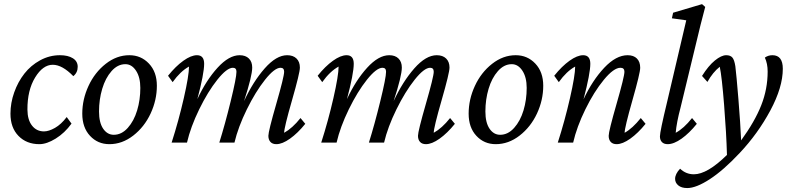

<svg xmlns="http://www.w3.org/2000/svg" viewBox="-20 -698 3873 940"><path d="M238.3 -380.9Q189.9 -380.9 151.9 -318.6Q113.8 -256.3 114.3 -161.1Q114.7 -110.8 137 -82.8Q159.2 -54.7 195.3 -54.7Q218.8 -54.7 249 -71.8Q279.3 -88.9 306.6 -125L330.1 -92.8Q296.9 -46.9 252.7 -19.5Q208.5 7.8 172.9 7.8Q109.9 7.8 70.6 -32.5Q31.2 -72.8 31.2 -141.6Q31.2 -194.3 49.6 -245.8Q67.9 -297.4 99.4 -337.6Q130.9 -377.9 176.5 -402.8Q222.2 -427.7 273.4 -427.7Q313 -427.7 336.7 -412.8Q360.4 -397.9 360.4 -371.1Q360.4 -342.3 338.9 -325.2Q284.7 -380.9 238.3 -380.9Z M515.6 7.8Q458.5 7.8 420.7 -33Q382.8 -73.7 382.8 -141.6Q382.8 -211.4 413.3 -277.3Q443.8 -343.3 497.6 -385.5Q551.3 -427.7 613.3 -427.7Q670.4 -427.7 709.2 -386.7Q748 -345.7 748 -278.3Q748 -208 717.3 -142.1Q686.5 -76.2 632.3 -34.2Q578.1 7.8 515.6 7.8ZM537.1 -38.1Q575.2 -38.1 605.5 -71.8Q635.7 -105.5 651.4 -157.5Q667 -209.5 667 -267.6Q667 -319.8 646 -351.8Q625 -383.8 593.8 -383.8Q556.2 -383.8 526.1 -349.9Q496.1 -315.9 480.5 -263.4Q464.8 -210.9 464.8 -152.3Q464.8 -97.7 485.1 -67.9Q505.4 -38.1 537.1 -38.1Z M1333 7.8Q1314 7.8 1304 -3.2Q1293.9 -14.2 1293.9 -33.2Q1293.9 -55.2 1332.5 -189.2Q1371.1 -323.2 1371.1 -346.7Q1371.1 -366.2 1353.5 -366.2Q1324.2 -366.2 1277.6 -307.6Q1231 -249 1188.5 -162.6Q1146 -76.2 1127.9 0H1053.7Q1081.1 -86.9 1109.4 -202.4Q1137.7 -317.9 1137.7 -346.7Q1137.7 -366.2 1120.1 -366.2Q1090.8 -366.2 1044.2 -307.9Q997.6 -249.5 955.3 -162.8Q913.1 -76.2 895.5 0H820.3Q854.5 -106.4 879.9 -217.5Q905.3 -328.6 905.3 -372.1Q862.8 -348.6 825.2 -295.9L802.7 -327.1Q839.8 -373.5 877.7 -400.6Q915.5 -427.7 944.3 -427.7Q979.5 -427.7 979.5 -385.7Q979.5 -337.9 946.3 -212.9Q989.3 -305.2 1045.2 -366.5Q1101.1 -427.7 1153.3 -427.7Q1182.1 -427.7 1198.5 -411.6Q1214.8 -395.5 1214.8 -367.2Q1214.8 -326.2 1174.8 -203.1Q1219.2 -298.8 1276.1 -363.3Q1333 -427.7 1385.7 -427.7Q1415 -427.7 1431.6 -411.6Q1448.2 -395.5 1448.2 -367.2Q1448.2 -341.3 1409.7 -207.3Q1371.1 -73.2 1371.1 -47.9Q1411.6 -70.3 1451.2 -120.1L1474.6 -91.8Q1437.5 -45.9 1399.7 -19Q1361.8 7.8 1333 7.8Z M2065.4 7.8Q2046.4 7.8 2036.4 -3.2Q2026.4 -14.2 2026.4 -33.2Q2026.4 -55.2 2064.9 -189.2Q2103.5 -323.2 2103.5 -346.7Q2103.5 -366.2 2085.9 -366.2Q2056.6 -366.2 2010 -307.6Q1963.4 -249 1920.9 -162.6Q1878.4 -76.2 1860.4 0H1786.1Q1813.5 -86.9 1841.8 -202.4Q1870.1 -317.9 1870.1 -346.7Q1870.1 -366.2 1852.5 -366.2Q1823.2 -366.2 1776.6 -307.9Q1730 -249.5 1687.7 -162.8Q1645.5 -76.2 1627.9 0H1552.7Q1586.9 -106.4 1612.3 -217.5Q1637.7 -328.6 1637.7 -372.1Q1595.2 -348.6 1557.6 -295.9L1535.2 -327.1Q1572.3 -373.5 1610.1 -400.6Q1647.9 -427.7 1676.8 -427.7Q1711.9 -427.7 1711.9 -385.7Q1711.9 -337.9 1678.7 -212.9Q1721.7 -305.2 1777.6 -366.5Q1833.5 -427.7 1885.7 -427.7Q1914.6 -427.7 1930.9 -411.6Q1947.3 -395.5 1947.3 -367.2Q1947.3 -326.2 1907.2 -203.1Q1951.7 -298.8 2008.5 -363.3Q2065.4 -427.7 2118.2 -427.7Q2147.5 -427.7 2164.1 -411.6Q2180.7 -395.5 2180.7 -367.2Q2180.7 -341.3 2142.1 -207.3Q2103.5 -73.2 2103.5 -47.9Q2144 -70.3 2183.6 -120.1L2207 -91.8Q2169.9 -45.9 2132.1 -19Q2094.2 7.8 2065.4 7.8Z M2407.2 7.8Q2350.1 7.8 2312.3 -33Q2274.4 -73.7 2274.4 -141.6Q2274.4 -211.4 2304.9 -277.3Q2335.4 -343.3 2389.2 -385.5Q2442.9 -427.7 2504.9 -427.7Q2562 -427.7 2600.8 -386.7Q2639.6 -345.7 2639.6 -278.3Q2639.6 -208 2608.9 -142.1Q2578.1 -76.2 2523.9 -34.2Q2469.7 7.8 2407.2 7.8ZM2428.7 -38.1Q2466.8 -38.1 2497.1 -71.8Q2527.3 -105.5 2543 -157.5Q2558.6 -209.5 2558.6 -267.6Q2558.6 -319.8 2537.6 -351.8Q2516.6 -383.8 2485.4 -383.8Q2447.8 -383.8 2417.7 -349.9Q2387.7 -315.9 2372.1 -263.4Q2356.4 -210.9 2356.4 -152.3Q2356.4 -97.7 2376.7 -67.9Q2397 -38.1 2428.7 -38.1Z M2999 7.8Q2980 7.8 2970 -3.2Q2960 -14.2 2960 -33.2Q2960 -55.2 2998.5 -189.2Q3037.1 -323.2 3037.1 -346.7Q3037.1 -366.2 3017.6 -366.2Q2984.9 -366.2 2936.5 -307.6Q2888.2 -249 2845.9 -162.8Q2803.7 -76.7 2786.1 0H2710.9Q2745.1 -106.4 2770.5 -217.5Q2795.9 -328.6 2795.9 -372.1Q2753.4 -348.6 2715.8 -295.9L2693.4 -327.1Q2730.5 -373.5 2768.3 -400.6Q2806.2 -427.7 2835 -427.7Q2870.1 -427.7 2870.1 -385.7Q2870.1 -338.4 2836.9 -211.9Q2880.4 -304.7 2938.2 -366.2Q2996.1 -427.7 3052.7 -427.7Q3082 -427.7 3098.1 -411.6Q3114.3 -395.5 3114.3 -366.2Q3114.3 -340.8 3076.2 -207Q3038.1 -73.2 3038.1 -47.9Q3076.7 -69.3 3117.2 -120.1L3140.6 -91.8Q3103.5 -45.9 3065.7 -19Q3027.8 7.8 2999 7.8Z M3249 7.8Q3230.5 7.8 3220.7 -2.4Q3210.9 -12.7 3210.9 -30.3Q3210.9 -53.7 3246.1 -199.2L3339.8 -598.6L3269.5 -608.4L3275.4 -635.7L3417 -677.7L3432.6 -664.1Q3410.6 -582.5 3385.7 -476.6L3311.5 -169.9Q3292.5 -98.6 3288.1 -47.9Q3327.6 -68.8 3368.2 -120.1L3391.6 -91.8Q3354.5 -45.9 3316.7 -19Q3278.8 7.8 3249 7.8Z M3344.7 222.7Q3316.4 222.7 3300.8 209.7Q3285.2 196.8 3285.2 177.7Q3285.2 153.8 3309.6 127.9Q3338.4 155.3 3377 155.3Q3442.9 155.3 3539.1 60.5Q3536.1 -46.4 3525.1 -184.1Q3514.2 -321.8 3503.9 -371.1Q3470.2 -344.7 3443.4 -296.9L3417 -326.2Q3448.2 -376 3480 -401.9Q3511.7 -427.7 3535.2 -427.7Q3555.7 -427.7 3565.4 -416.5Q3575.2 -405.3 3580.1 -374Q3585.4 -332 3595.2 -211.9Q3605 -91.8 3608.4 -10.7Q3675.8 -103.5 3707 -182.9Q3738.3 -262.2 3738.3 -347.7Q3738.3 -386.7 3724.6 -416Q3740.7 -427.7 3761.7 -427.7Q3812.5 -427.7 3812.5 -361.3Q3812.5 -271 3751.5 -157.2Q3690.4 -43.5 3601.6 50.8Q3521.5 136.2 3454.8 179.4Q3388.2 222.7 3344.7 222.7Z"/></svg>

Font: Crimson Pro
Style: Italic
Weight: 400
Italic angle: -12°
Designer: Jacques Le Bailly
Foundry: Baron von Fonthausen
Version: Version 1.003